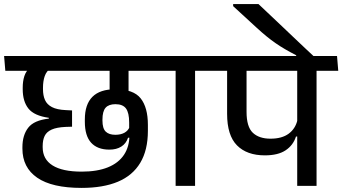

<svg xmlns="http://www.w3.org/2000/svg" viewBox="-48 -908 1672 938"><path d="M437.5 -562H673L667 -634.5H431.5ZM579.5 -587.5H488.5V-476L579.5 -475.5ZM736 -634.5H-28L-22 -562H742ZM487.5 -453H580V-589H487.5ZM350.5 10Q456 10 528 -20.2Q600 -50.5 637.2 -112.5Q674.5 -174.5 674.5 -269V-298Q674.5 -383 639.2 -427.5Q604 -472 515 -472Q440.5 -472 403.5 -435Q366.5 -398 366.5 -324.5V-313Q366.5 -244.5 397.2 -210.8Q428 -177 486.5 -177Q521 -177 544.5 -191.8Q568 -206.5 577.5 -235H588L585 -287.5Q577.5 -269 559.5 -259.2Q541.5 -249.5 515.5 -249.5Q484.5 -249.5 468.5 -265Q452.5 -280.5 452.5 -319.5V-323Q452.5 -364.5 468 -381.8Q483.5 -399 516 -399Q552 -399 567.5 -378Q583 -357 583 -309.5V-267.5L584.5 -256.5V-249.5Q584.5 -192 557.8 -151.8Q531 -111.5 479 -90.5Q427 -69.5 351 -69.5Q257 -69.5 208.8 -99.8Q160.5 -130 160.5 -188.5V-194.5Q160.5 -224 170.2 -244Q180 -264 204.5 -275Q229 -286 272.5 -288L304 -289V-368.5L274.5 -370Q230 -372 205.8 -384.8Q181.5 -397.5 171.8 -419.5Q162 -441.5 162 -472.5V-478.5Q162 -512 170.5 -536.2Q179 -560.5 200.5 -575.5H97Q78.5 -560 70.8 -535.5Q63 -511 63 -480V-472Q63 -412.5 91 -377.5Q119 -342.5 190.5 -332.5V-328.5Q118 -320.5 89.8 -284Q61.5 -247.5 61.5 -188.5V-182Q61.5 -89.5 133.8 -39.8Q206 10 350.5 10Z M905 0V-587.5H810V0ZM1011 -562 1005 -634.5H703L710.5 -562Z M1498.5 -587.5H1404V0H1498.5ZM1357 -562H1604.5L1598.5 -634.5H1351ZM975 -562H1579L1573 -634.5H969ZM1246 -149Q1310.5 -149 1347.5 -173.8Q1384.5 -198.5 1398 -241H1410L1405 -321Q1395 -279 1362.2 -254.8Q1329.5 -230.5 1273.5 -230.5Q1217.5 -230.5 1187 -259.5Q1156.5 -288.5 1156.5 -361.5V-587.5H1061.5V-352Q1061.5 -246.5 1109.8 -197.8Q1158 -149 1246 -149Z M1091 -888V-878L1207 -771.5Q1232 -748.5 1253.8 -730.8Q1275.5 -713 1297.8 -697.5Q1320 -682 1344.5 -667.8Q1369 -653.5 1399 -638V-619H1487.5V-630.5Q1471.5 -645.5 1444.2 -671Q1417 -696.5 1384.8 -727.2Q1352.5 -758 1319.8 -789Q1287 -820 1259.5 -846Q1232 -872 1215 -888Z"/></svg>

Font: Anek Devanagari Medium Medium
Style: Regular
Weight: 500
Version: Version 1.003